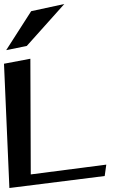

<svg xmlns="http://www.w3.org/2000/svg" viewBox="-75 -907 615 961"><path d="M449 -26 457 -83 79 -34 77 -613 -55 -588 -28 34ZM247 -887 81 -851 -44 -656 59 -677Z"/></svg>

Font: Gamestation Warped
Style: Regular
Weight: 400
Designer: Jonas Hecksher
Foundry: Jonas Hecksher, Playtypeª, e-types AS
Version: Version 1.003